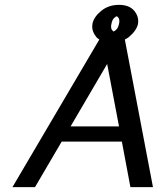

<svg xmlns="http://www.w3.org/2000/svg" viewBox="-20 -770 681 790"><path d="M447.8 -640.6Q449.7 -640.6 457.8 -647.5Q465.8 -654.3 469.7 -671.9Q471.2 -678.7 471.2 -684.1Q471.2 -691.9 466.8 -697.5Q462.4 -703.1 460 -703.1Q458 -703.1 450 -696.3Q441.9 -689.5 438.5 -671.9Q437 -665 437 -659.7Q437 -651.4 441.4 -646Q445.8 -640.6 447.8 -640.6ZM481.4 -187.5H233.9L124 0H31.2L388.7 -607.4Q378.9 -613.8 377 -616.7Q359.4 -638.2 359.4 -660.2Q359.4 -666 360.4 -671.9Q365.7 -699.7 396 -724.9Q426.3 -750 469.7 -750Q512.7 -750 533.2 -724.6Q548.8 -705.1 548.8 -683.6Q548.8 -677.7 547.9 -671.9Q542 -644 509.3 -616.7Q505.9 -613.8 493.7 -607.4L609.4 0H516.6ZM270.5 -250H469.7L420.9 -506.8Z"/></svg>

Font: Juliett
Style: Bold Italic
Weight: 700
Italic angle: -11.25°
Designer: GGBotNet
Foundry: GGBotNet
Version: 0.60